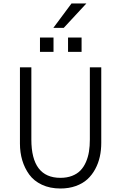

<svg xmlns="http://www.w3.org/2000/svg" viewBox="-20 -1079 699 1109"><path d="M288.1 -918 393.1 -1059.1H479L348.1 -918ZM210.9 -779.3V-862.3H289.1V-779.3ZM373 -779.3V-862.3H451.2V-779.3ZM329.1 9.8Q268.6 9.8 222.2 -12Q175.8 -33.7 148.9 -70.8Q122.1 -107.9 108.6 -153.1Q95.2 -198.2 95.2 -249V-689.9H161.1V-272.9Q161.1 -51.8 329.1 -51.8Q366.7 -51.8 396.2 -63.2Q425.8 -74.7 444.8 -94.5Q463.9 -114.3 476.3 -142.8Q488.8 -171.4 493.9 -203.4Q499 -235.4 499 -272.9V-689.9H564.9V-253.9Q564.9 -211.9 556.6 -174.1Q548.3 -136.2 530 -102.3Q511.7 -68.4 484.9 -43.7Q458 -19 418 -4.6Q377.9 9.8 329.1 9.8Z"/></svg>

Font: HK Grotesk Light
Style: Regular
Weight: 300
Designer: Alfredo Marco Pradil and Stefan Peev
Foundry: Hanken Design Co.
Version: Version 1.045;PS 001.045;hotconv 1.0.88;makeotf.lib2.5.64775